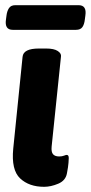

<svg xmlns="http://www.w3.org/2000/svg" viewBox="-20 -712 350 740"><path d="M29 -597Q-3 -597 3 -637L5 -652Q7 -669 14.5 -680.5Q22 -692 39 -692H283Q315 -692 309 -652L307 -637Q305 -618 297.5 -607.5Q290 -597 273 -597ZM150 8Q92 8 57.5 -24.5Q23 -57 31 -139L67 -493Q70 -525 130 -525H158Q188 -525 202.5 -515.5Q217 -506 215 -494L179 -147Q177 -126 184.5 -117.5Q192 -109 208 -109Q219 -109 226.5 -112Q234 -115 237 -115Q245 -115 245 -103Q245 -99 244 -84.5Q243 -70 238 -44Q233 -16 204.5 -4Q176 8 150 8Z"/></svg>

Font: Asap
Style: Bold Italic
Weight: 700
Italic angle: -6°
Designer: Pablo Cosgaya
Foundry: Omnibus-Type
Version: Version 3.001; ttfautohint (v1.8.3)